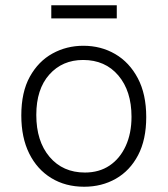

<svg xmlns="http://www.w3.org/2000/svg" viewBox="-20 -698 637 730"><path d="M300 12Q229 12 175 -21Q121 -54 91 -114.5Q61 -175 61 -259Q61 -348 93.5 -406.5Q126 -465 179.5 -494.5Q233 -524 297 -524Q364 -524 418 -492.5Q472 -461 504 -400.5Q536 -340 536 -253Q536 -167 505 -108Q474 -49 420.5 -18.5Q367 12 300 12ZM303 -42Q357 -42 396.5 -68.5Q436 -95 458 -143Q480 -191 480 -254Q480 -352 430 -411Q380 -470 296 -470Q217 -470 167.5 -414.5Q118 -359 118 -261Q118 -161 168.5 -101.5Q219 -42 303 -42ZM175 -628V-678H424V-628Z"/></svg>

Font: Bricolage Grotesque 12pt ExtraLight
Style: Regular
Weight: 200
Designer: Mathieu Triay
Foundry: Atelier Triay
Version: Version 1.001; ttfautohint (v1.8.4.7-5d5b);gftools[0.9.33.de